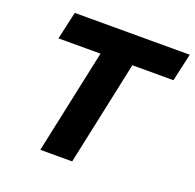

<svg xmlns="http://www.w3.org/2000/svg" viewBox="-124 -828 971 957"><g transform="rotate(20 362.0 -350.0)"><path d="M186 0 304 -553H81L114 -700H724L691 -553H473L355 0Z"/></g></svg>

Font: Red Hat Text VF
Style: Italic
Weight: 300
Italic angle: -12°
Designer: Pentagram, MCKL
Foundry: Pentagram, MCKL
Version: Version 1.023